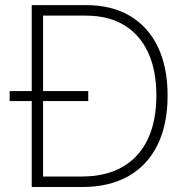

<svg xmlns="http://www.w3.org/2000/svg" viewBox="-20 -748 754 768"><path d="M309.1 0H131.8V-42H307.1Q404.3 -42 470.9 -80.8Q537.6 -119.6 571.5 -192.1Q605.5 -264.6 605.5 -365.7Q605.5 -465.8 572.8 -537.4Q540 -608.9 477.1 -647.2Q414.1 -685.5 322.8 -685.5H130.4V-727.5H324.7Q427.2 -727.5 500 -684.3Q572.8 -641.1 611.6 -560.1Q650.4 -479 650.4 -365.7Q650.4 -251 610.4 -168.9Q570.3 -86.9 493.9 -43.5Q417.5 0 309.1 0ZM152.3 -727.5V0H106.9V-727.5ZM18.6 -343.8V-383.8H333V-343.8Z"/></svg>

Font: Inter 17pt ExtraLight
Style: Regular
Weight: 250
Version: Version 4.001;git-66647c0bb